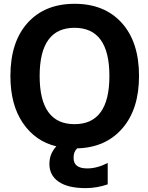

<svg xmlns="http://www.w3.org/2000/svg" viewBox="-20 -761 773 1000"><path d="M368.2 -616.2Q186.5 -616.2 186.5 -365.2Q186.5 -114.3 368.2 -114.3Q549.8 -114.3 549.8 -365.2Q549.8 -616.2 368.2 -616.2ZM425.8 218.8Q334 218.8 285.6 185.5Q237.3 152.3 237.3 92.8Q237.3 40 273.4 1Q165 -24.4 99.6 -119.6Q34.2 -214.8 34.2 -365.2Q34.2 -542 123.5 -641.6Q212.9 -741.2 368.7 -741.2Q524.4 -741.2 614.3 -641.6Q704.1 -542 704.1 -365.2Q704.1 -192.4 617.2 -92.3Q530.3 7.8 381.8 11.7Q362.3 30.3 363.3 62.5Q363.3 116.2 434.6 116.2Q485.4 116.2 541 87.9V199.2Q484.4 218.8 425.8 218.8Z"/></svg>

Font: Nasu
Style: Bold
Weight: 700
Designer: Ryoko NISHIZUKA (kana &amp; ideographs); Paul D. Hunt (Latin, Greek &amp; Cyrillic); Wenlong ZHANG (bopomofo); Sandoll C
Version: Version 2014.1215